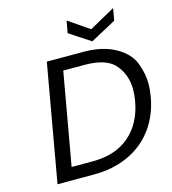

<svg xmlns="http://www.w3.org/2000/svg" viewBox="-128 -1000 988 1104"><g transform="rotate(-15 366.0 -448.0)"><path d="M635 -824 483 -742 358 -824 371 -896 495 -811 648 -896ZM417 -697Q531 -697 607 -654.5Q683 -612 707.5 -548Q732 -484 732 -425Q732 -388 725 -347Q706 -240 648 -161.5Q590 -83 499 -41.5Q408 0 294 0H77L200 -697ZM307 -75Q442 -75 525.5 -146.5Q609 -218 632 -347Q638 -384 638 -416Q638 -498 588 -560.5Q538 -623 404 -623H278L181 -75Z"/></g></svg>

Font: Fz Poppins
Style: Italic
Weight: 400
Italic angle: -10°
Designer: Ninad Kale (Devanagari), Jonny Pinhorn (Latin)
Foundry: Indian Type Foundry
Version: Vit hóa bi Vntype.Com & FontZin.Com